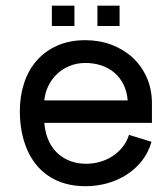

<svg xmlns="http://www.w3.org/2000/svg" viewBox="-20 -637 584 666"><path d="M427.5 -169.2Q419.9 -145.3 404.9 -126.6Q389.9 -108 370.1 -95.2Q350.2 -82.3 327 -75.6Q303.8 -69 279.4 -69Q257.4 -69 238.3 -73.9Q219.1 -78.9 203.4 -88Q187.6 -97 175.2 -109.9Q162.8 -122.7 154.1 -138.4Q145.4 -154.2 140.3 -172.5Q135.1 -190.8 133.7 -210.8H507V-278.1Q507 -327.5 489.2 -367.9Q471.4 -408.2 440.1 -437.1Q408.8 -465.9 366.8 -481.8Q324.8 -497.6 276 -497.6Q221.4 -497.6 179 -478.9Q136.6 -460.2 107.7 -427.2Q78.7 -394.3 63.8 -349.2Q48.8 -304.1 48.8 -251Q48.8 -215.1 55 -181.9Q61.2 -148.7 73.4 -119.7Q85.6 -90.7 104.4 -67.1Q123.3 -43.5 148.7 -26.4Q174.1 -9.4 206.3 -0.2Q238.5 8.9 277.5 8.9Q315.1 8.9 351.4 -1.1Q387.8 -11.1 418.4 -30.5Q449 -49.9 471.9 -78.7Q494.9 -107.5 505.5 -145.1ZM133.7 -288.7Q136.2 -315.1 147.5 -338.6Q158.8 -362.1 177.4 -379.8Q195.9 -397.6 221.1 -408.1Q246.2 -418.6 276 -418.6Q306.2 -418.6 332.1 -409.8Q358 -401 377.4 -384.3Q396.7 -367.6 408.7 -343.3Q420.7 -319.1 422.9 -288.7ZM238.2 -617.4H159.9V-546.9H238.2ZM394.8 -617.4H317.9V-546.9H394.8Z"/></svg>

Font: SaysetthaMai Thin
Style: Regular
Weight: 100
Designer: John M. Durdin
Foundry: Lao Script for Windows
Version: Version 1.101